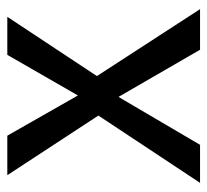

<svg xmlns="http://www.w3.org/2000/svg" viewBox="-41 -526 567 525"><g transform="rotate(-90 242.5 -263.5)"><path d="M480 0H369L240 -223L109 0H5L189 -278L26 -527H134L244 -334L355 -527H459L297 -282Z"/></g></svg>

Font: Fira GO
Style: Regular
Weight: 400
Designer: Carrois Corporate
Foundry: Carrois Corporate GbR
Version: Version 0.300